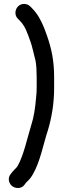

<svg xmlns="http://www.w3.org/2000/svg" viewBox="-20 -751 321 979"><path d="M105.5 190.3 111.7 181.5C120.5 171.7 133.7 162.8 146.7 139.4C185 74.3 200.7 -15.9 223.8 -85.4C242.9 -148.1 256 -221.7 256 -301V-356C256 -440.9 243 -501.9 219.6 -569.2C214.4 -584.2 209.8 -597.2 205.1 -608.5C189.2 -647.3 171.7 -680.7 142.7 -709.7L134.7 -717.7C126.6 -725.8 115 -731 103 -731C63.5 -731 44.3 -682.3 71.3 -655.3L79.3 -647.3C109.3 -617.4 119 -583.8 135.6 -538.3C143.4 -517.6 154.3 -467.6 161.6 -439.7C165.4 -416.9 167 -387.6 167 -356V-302C167 -285.3 166.1 -270.7 164.1 -254.5C159.9 -201.9 152.6 -152.9 139.2 -112.6C117.9 -42.6 99.9 42.7 70.3 94.5C63 107.1 58.3 107.1 42.6 126.3L34.6 136.2C16.6 157.8 26.1 185 41.3 197.4C56.8 210 88.6 214.5 105.5 190.3Z"/></svg>

Font: Just Breathe
Style: Bd
Weight: 400
Foundry: Cannot Into Space Fonts
Version: Version 0.72